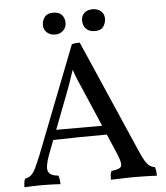

<svg xmlns="http://www.w3.org/2000/svg" viewBox="-57 -891 818 944"><g transform="rotate(-5 352.0 -418.5)"><path d="M358 -682 596 -136Q612 -98 623.5 -78.5Q635 -59 646.5 -50.5Q658 -42 673 -40Q677 -27 678 -18Q679 -9 679 3Q669 2 648 1.5Q627 1 604 0.5Q581 0 565 0Q553 0 537 0.5Q521 1 504 1.5Q487 2 473.5 2.5Q460 3 452 3Q452 -9 453 -20Q454 -31 459 -40Q500 -44 507 -58Q514 -72 495 -118L356 -443Q342 -474 332 -498Q322 -522 309 -559H314Q302 -521 292.5 -494.5Q283 -468 274 -444L160 -147Q138 -88 146.5 -65.5Q155 -43 196 -40Q200 -31 201.5 -20Q203 -9 203 3Q192 2 176 1.5Q160 1 142 0.5Q124 0 108 0Q83 0 61 1Q39 2 25 3Q25 -7 26.5 -18.5Q28 -30 32 -39Q50 -42 62 -52.5Q74 -63 85 -85.5Q96 -108 112 -147L319 -678Q329 -680 337.5 -681Q346 -682 358 -682ZM449 -265 458 -220Q390 -220 314 -219Q238 -218 176 -216L192 -265ZM438 -732Q409 -732 394 -748Q379 -764 379 -789Q379 -813 394.5 -826.5Q410 -840 435 -840Q460 -840 476 -826Q492 -812 492 -789Q492 -768 480 -750Q468 -732 438 -732ZM242 -732Q217 -732 201 -746.5Q185 -761 185 -783Q185 -805 198 -822.5Q211 -840 240 -840Q270 -840 283.5 -824Q297 -808 297 -785Q297 -762 281 -747Q265 -732 242 -732Z"/></g></svg>

Font: Vollkorn
Style: Regular
Weight: 400
Designer: Friedrich Althausen
Foundry: Friedrich Althausen
Version: Version 4.104